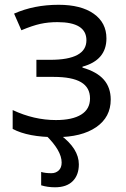

<svg xmlns="http://www.w3.org/2000/svg" viewBox="-20 -566 530 806"><path d="M190.9 -314.9Q342.8 -314.9 342.8 -397Q342.8 -473.1 221.2 -473.1Q182.6 -473.1 149.4 -465.8Q116.2 -458.5 69.8 -439L39.1 -508.8Q122.6 -545.9 226.1 -545.9Q320.3 -545.9 373.5 -508.3Q426.8 -470.7 426.8 -404.8Q426.8 -313.5 326.2 -286.1V-282.2Q387.2 -264.6 416 -231.4Q444.8 -198.2 444.8 -147.9Q444.8 -74.2 383.8 -32.2Q322.8 9.8 215.8 9.8Q97.7 9.8 33.2 -24.9V-104Q122.6 -62 214.8 -62Q283.7 -62 320.8 -85Q357.9 -107.9 357.9 -152.8Q357.9 -198.7 320.3 -220.9Q282.7 -243.2 205.1 -243.2H132.8V-314.9ZM238.8 116.2Q238.8 65.9 170.9 0H232.9Q311 58.1 311 124Q311 168.5 285.4 194.3Q259.8 220.2 210.9 220.2Q179.7 220.2 152.8 211.9V155.8Q169.9 161.1 195.8 161.1Q213.9 161.1 226.3 149.7Q238.8 138.2 238.8 116.2Z"/></svg>

Font: NotoSans
Style: Regular
Weight: 400
Designer: Monotype Design team
Foundry: Monotype Imaging Inc.
Version: Version 1.04; ttfautohint (v1.4.1)